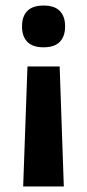

<svg xmlns="http://www.w3.org/2000/svg" viewBox="-20 -518 314 692"><path d="M195 -278.5 210 154H63.5L79 -278.5ZM137 -498Q176.5 -498 195.5 -478.5Q214.5 -459 214.5 -425V-421Q214.5 -387 195.5 -367.2Q176.5 -347.5 137 -347.5Q97.5 -347.5 78.5 -367.2Q59.5 -387 59.5 -421V-425Q59.5 -459 78.5 -478.5Q97.5 -498 137 -498Z"/></svg>

Font: AnekLatin_SemiExpandedSemiBold
Style: Regular
Weight: 600
Width: 6
Designer: Yesha Goshar
Foundry: Ek Type
Version: Version 1.003